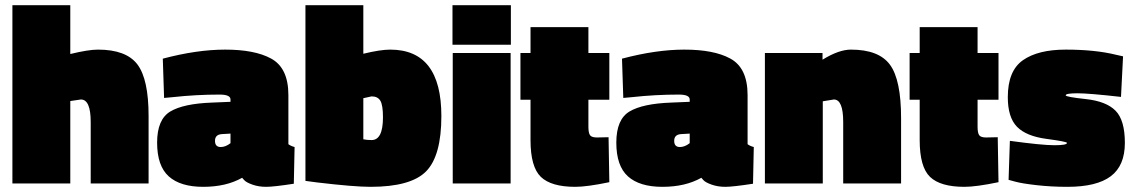

<svg xmlns="http://www.w3.org/2000/svg" viewBox="-20 -710 4390 743"><path d="M252 0H28V-690H252V-501Q322 -518 359 -518Q468 -518 511.5 -461Q555 -404 555 -261V0H331V-238Q331 -325 293 -325L252 -319Z M1096 -342V-152Q1105 -145 1120 -141L1117 1Q1039 13 1010 13Q981 13 957 4.5Q933 -4 925 -13L917 -22Q855 13 766.5 13Q678 13 633 -27.5Q588 -68 588 -158Q588 -248 639 -278.5Q690 -309 800 -313L872 -316V-325Q872 -344 830 -344Q739 -344 648 -334L615 -331L610 -483Q742 -518 851 -518Q965 -518 1028 -484Q1096 -448 1096 -342ZM834 -141Q853 -141 872 -156V-193L838 -191Q812 -189 812 -165Q812 -141 834 -141Z M1490 -518Q1688 -518 1688 -261Q1688 -107 1629 -47Q1570 13 1414 13Q1350 13 1207 -4L1162 -10V-690H1386V-502Q1452 -518 1490 -518ZM1418 -168Q1462 -168 1462 -256Q1462 -303 1452 -320Q1442 -337 1418 -337L1386 -330V-171Q1399 -168 1418 -168Z M1732 0V-505H1956V0ZM1731 -537V-690H1957V-537Z M2257 -324V-220Q2257 -195 2263.5 -186.5Q2270 -178 2290 -178L2335 -179L2338 -5Q2252 13 2206 13Q2113 13 2073 -25.5Q2033 -64 2033 -168V-324H1994V-505H2033V-605H2257V-505H2338V-324Z M2873 -342V-152Q2882 -145 2897 -141L2894 1Q2816 13 2787 13Q2758 13 2734 4.5Q2710 -4 2702 -13L2694 -22Q2632 13 2543.5 13Q2455 13 2410 -27.5Q2365 -68 2365 -158Q2365 -248 2416 -278.5Q2467 -309 2577 -313L2649 -316V-325Q2649 -344 2607 -344Q2516 -344 2425 -334L2392 -331L2387 -483Q2519 -518 2628 -518Q2742 -518 2805 -484Q2873 -448 2873 -342ZM2611 -141Q2630 -141 2649 -156V-193L2615 -191Q2589 -189 2589 -165Q2589 -141 2611 -141Z M3164 0H2940V-505H3163V-479Q3226 -518 3273 -518Q3381 -518 3424 -459.5Q3467 -401 3467 -253V0H3243V-238Q3243 -325 3207 -325L3164 -318Z M3763 -324V-220Q3763 -195 3769.5 -186.5Q3776 -178 3796 -178L3841 -179L3844 -5Q3758 13 3712 13Q3619 13 3579 -25.5Q3539 -64 3539 -168V-324H3500V-505H3539V-605H3763V-505H3844V-324Z M4318 -335Q4194 -349 4149 -349Q4104 -349 4104 -341Q4104 -335 4182.5 -326.5Q4261 -318 4297 -281.5Q4333 -245 4333 -157Q4333 -69 4278.5 -28Q4224 13 4111 13Q4048 13 3991 6.5Q3934 0 3909 -7L3883 -14L3888 -165Q4012 -148 4060.5 -148Q4109 -148 4109 -157Q4109 -162 4030 -172.5Q3951 -183 3915.5 -219.5Q3880 -256 3880 -334Q3880 -436 3938.5 -477Q3997 -518 4104 -518Q4218 -518 4299 -498L4326 -492Z"/></svg>

Font: Titillium Web Black
Style: Regular
Weight: 900
Version: Version 1.002;PS 35.000;hotconv 1.0.70;makeotf.lib2.5.55311